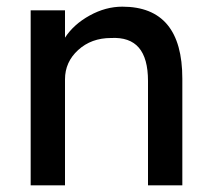

<svg xmlns="http://www.w3.org/2000/svg" viewBox="-20 -556 635 576"><path d="M72 0V-525H175V-443Q201 -483 249 -509.5Q297 -536 347 -536Q527 -536 527 -320V0H424V-313Q424 -381 396.5 -413Q369 -445 313 -442Q254 -442 214.5 -406Q175 -370 175 -318V0H124Z"/></svg>

Font: Easer Grotesk
Style: Regular
Weight: 400
Designer: Boardeaser, Bonnie Shaver-Troup, Thomas Jockin
Foundry: Lexend
Version: Version 1.008;Glyphs 3.1.2 (3151)